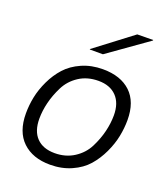

<svg xmlns="http://www.w3.org/2000/svg" viewBox="-140 -858 853 972"><g transform="rotate(20 286.0 -372.0)"><path d="M112 -187Q112 -120 146.5 -84.5Q181 -49 244 -49Q303 -49 348 -78Q393 -107 416 -152.5Q439 -198 450 -243.5Q461 -289 461 -331Q461 -397 426 -433Q391 -469 329 -469Q269 -469 224.5 -440Q180 -411 157 -365Q134 -319 123 -274Q112 -229 112 -187ZM39 -189Q39 -233 48 -277.5Q57 -322 79 -368.5Q101 -415 133.5 -451Q166 -487 217 -509.5Q268 -532 330 -532Q426 -532 480 -481Q534 -430 534 -332Q534 -289 525 -244Q516 -199 494 -152Q472 -105 440 -68.5Q408 -32 356.5 -9Q305 14 242 14Q148 14 93.5 -38Q39 -90 39 -189ZM232 -603 233 -606 432 -757 518 -758 516 -754 303 -603Z"/></g></svg>

Font: Nacelle Light
Style: Italic
Weight: 300
Italic angle: -12°
Designer: Sora Sagano
Foundry: Sora Sagano
Version: Version 1.000;FEAKit 1.0